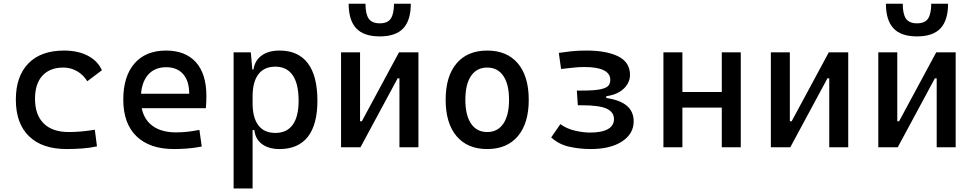

<svg xmlns="http://www.w3.org/2000/svg" viewBox="-20 -803 5313 1047"><path d="M342.8 9.8Q210.4 9.8 138.4 -59.8Q66.4 -129.4 66.4 -259.8Q66.4 -386.7 134.5 -457Q202.6 -527.3 329.1 -527.3Q404.8 -527.3 458.7 -499.3Q512.7 -471.2 535.6 -419.9L456.1 -359.9Q434.1 -395.5 399.9 -415Q365.7 -434.6 325.2 -434.6Q252 -434.6 211.4 -390.4Q170.9 -346.2 170.9 -264.6Q170.9 -176.3 218.5 -129.6Q266.1 -83 354.5 -83Q390.6 -83 426.8 -86.4Q462.9 -89.8 497.1 -95.7L508.8 -4.9Q468.8 3.9 426 6.8Q383.3 9.8 342.8 9.8Z M928.7 9.8Q796.4 9.8 724.4 -59.8Q652.3 -129.4 652.3 -259.8Q652.3 -386.7 713.4 -457Q774.4 -527.3 885.7 -527.3Q990.7 -527.3 1048.1 -463.9Q1105.5 -400.4 1105.5 -279.3Q1105.5 -243.7 1102.5 -212.9H739.3V-292H1011.7Q1011.7 -361.8 978.5 -399.2Q945.3 -436.5 886.7 -436.5Q820.8 -436.5 784.4 -391.6Q748 -346.7 748 -264.6Q748 -174.8 798.1 -127.9Q848.1 -81.1 940.4 -81.1Q972.7 -81.1 1003.9 -84.7Q1035.2 -88.4 1067.4 -94.7L1080.1 -3.9Q1034.2 4.9 996.1 7.3Q958 9.8 928.7 9.8Z M1253.9 224.6V-517.6H1347.7L1357.4 -408.2V224.6ZM1504.4 9.8Q1444.8 9.8 1408.4 -17.6Q1372.1 -44.9 1367.2 -93.8H1322.3L1357.4 -241.2Q1357.4 -161.1 1388.9 -119.6Q1420.4 -78.1 1481.4 -78.1Q1543.9 -78.1 1576.2 -122.6Q1608.4 -167 1608.4 -253.9Q1608.4 -345.7 1576.2 -392.6Q1543.9 -439.5 1481.4 -439.5Q1420.4 -439.5 1388.9 -397.9Q1357.4 -356.4 1357.4 -276.4L1322.3 -423.8H1362.3Q1369.1 -472.7 1406.5 -500Q1443.8 -527.3 1504.4 -527.3Q1606.4 -527.3 1658.7 -458Q1710.9 -388.7 1710.9 -253.9Q1710.9 -124 1658.7 -57.1Q1606.4 9.8 1504.4 9.8Z M1908.2 0V-141.6H1953.1L2155.8 -517.6H2189.9V-376H2148.4L1945.8 0ZM1839.8 0V-517.6H1943.4V0ZM2158.2 0V-517.6H2261.7V0ZM2050.8 -604.5Q1963.4 -604.5 1922.4 -648.7Q1881.3 -692.9 1881.3 -782.7H1973.1Q1973.1 -726.6 1990.7 -701.2Q2008.3 -675.8 2050.8 -675.8Q2094.2 -675.8 2111.3 -701.9Q2128.4 -728 2128.4 -782.7H2220.2Q2220.2 -692.4 2179 -648.4Q2137.7 -604.5 2050.8 -604.5Z M2636.7 9.8Q2529.3 9.8 2469.7 -60.5Q2410.2 -130.9 2410.2 -258.8Q2410.2 -387.2 2469.7 -457.3Q2529.3 -527.3 2636.7 -527.3Q2744.6 -527.3 2804 -457.3Q2863.3 -387.2 2863.3 -258.8Q2863.3 -130.9 2804 -60.5Q2744.6 9.8 2636.7 9.8ZM2636.7 -83Q2693.8 -83 2724.9 -128.9Q2755.9 -174.8 2755.9 -258.8Q2755.9 -343.3 2724.9 -388.9Q2693.8 -434.6 2636.7 -434.6Q2579.6 -434.6 2548.6 -388.9Q2517.6 -343.3 2517.6 -258.8Q2517.6 -174.8 2548.6 -128.9Q2579.6 -83 2636.7 -83Z M3201.2 9.8Q3141.6 9.8 3084.2 -2.9Q3026.9 -15.6 2985.8 -53.7L3035.6 -126Q3070.8 -100.6 3116 -90.3Q3161.1 -80.1 3197.3 -80.1Q3261.7 -80.1 3294.9 -98.9Q3328.1 -117.7 3328.1 -153.8Q3328.1 -191.4 3288.8 -210.2Q3249.5 -229 3151.4 -229H3130.9L3125.5 -309.1H3152.8Q3220.2 -309.1 3253.4 -315.9Q3286.6 -322.8 3297.4 -335.7Q3308.1 -348.6 3308.1 -367.2Q3308.1 -401.9 3272.7 -419.7Q3237.3 -437.5 3168 -437.5Q3134.3 -437.5 3107.9 -434.3Q3081.5 -431.2 3039.6 -426.8L3027.3 -514.6Q3063.5 -519.5 3095.5 -523.4Q3127.4 -527.3 3178.7 -527.3Q3287.6 -527.3 3351.6 -495.4Q3415.5 -463.4 3415.5 -394Q3415.5 -367.7 3400.9 -343.3Q3386.2 -318.8 3357.4 -301.5Q3328.6 -284.2 3286.1 -278.3V-268.6Q3361.3 -257.8 3398.4 -226.1Q3435.5 -194.3 3435.5 -141.6Q3435.5 -73.2 3372.1 -31.7Q3308.6 9.8 3201.2 9.8Z M3916 0V-517.6H4019.5V0ZM3597.7 0V-517.6H3701.2V0ZM3627.9 -216.3V-301.3H4004.4V-216.3Z M4252 0V-141.6H4296.9L4499.5 -517.6H4533.7V-376H4492.2L4289.6 0ZM4183.6 0V-517.6H4287.1V0ZM4502 0V-517.6H4605.5V0Z M4837.9 0V-141.6H4882.8L5085.4 -517.6H5119.6V-376H5078.1L4875.5 0ZM4769.5 0V-517.6H4873V0ZM5087.9 0V-517.6H5191.4V0ZM4980.5 -604.5Q4893.1 -604.5 4852.1 -648.7Q4811 -692.9 4811 -782.7H4902.8Q4902.8 -726.6 4920.4 -701.2Q4938 -675.8 4980.5 -675.8Q5023.9 -675.8 5041 -701.9Q5058.1 -728 5058.1 -782.7H5149.9Q5149.9 -692.4 5108.6 -648.4Q5067.4 -604.5 4980.5 -604.5Z"/></svg>

Font: Cascadia Mono PL
Style: Regular
Weight: 400
Monospace: yes
Designer: Aaron Bell
Foundry: Saja Typeworks
Version: Version 2102.003